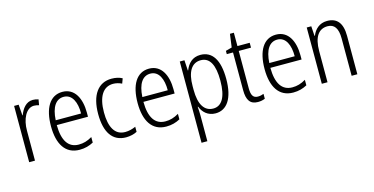

<svg xmlns="http://www.w3.org/2000/svg" viewBox="-85 -1180 3417 1753"><g transform="rotate(-15 1623.5 -304.0)"><path d="M252 -634C188 -634 149 -580 128 -522H125L117 -625H74V-93H129V-375C128 -484 174 -580 249 -580C266 -580 283 -576 296 -572L305 -625C289 -631 270 -634 252 -634Z M532 -635C413 -635 351 -527 351 -357C351 -192 414 -83 550 -83C601 -83 642 -95 681 -116V-168C637 -142 599 -131 554 -131C456 -131 406 -208 405 -355H700V-396C700 -527 648 -635 532 -635ZM532 -588C612 -588 648 -505 647 -400H407C414 -525 459 -588 532 -588Z M989 -83C1026 -83 1065 -92 1093 -107V-155C1062 -141 1028 -132 993 -132C895 -132 851 -217 851 -355C851 -505 905 -586 998 -586C1025 -586 1054 -579 1080 -566L1097 -612C1070 -627 1036 -635 996 -635C870 -635 796 -534 796 -354C796 -181 861 -83 989 -83Z M1351 -635C1232 -635 1170 -527 1170 -357C1170 -192 1233 -83 1369 -83C1420 -83 1461 -95 1500 -116V-168C1456 -142 1418 -131 1373 -131C1275 -131 1225 -208 1224 -355H1519V-396C1519 -527 1467 -635 1351 -635ZM1351 -588C1431 -588 1467 -505 1466 -400H1226C1233 -525 1278 -588 1351 -588Z M1836 -635C1760 -635 1717 -588 1693 -527H1690L1684 -625H1640V143H1695V-101C1695 -129 1693 -159 1691 -183H1695C1716 -129 1761 -83 1835 -83C1942 -83 2009 -178 2009 -362C2009 -544 1947 -635 1836 -635ZM1827 -587C1913 -587 1953 -508 1953 -362C1953 -203 1904 -131 1826 -131C1741 -131 1695 -205 1695 -342V-378C1695 -509 1739 -587 1827 -587Z M2247 -131C2201 -131 2185 -163 2185 -226V-579H2301V-625H2185V-751H2148L2131 -626L2072 -610V-579H2131V-223C2131 -128 2162 -83 2235 -83C2262 -83 2284 -88 2302 -96V-142C2288 -136 2267 -131 2247 -131Z M2551 -635C2432 -635 2370 -527 2370 -357C2370 -192 2433 -83 2569 -83C2620 -83 2661 -95 2700 -116V-168C2656 -142 2618 -131 2573 -131C2475 -131 2425 -208 2424 -355H2719V-396C2719 -527 2667 -635 2551 -635ZM2551 -588C2631 -588 2667 -505 2666 -400H2426C2433 -525 2478 -588 2551 -588Z M3034 -635C2961 -635 2915 -589 2893 -533H2889L2883 -625H2840V-93H2894V-387C2894 -522 2942 -587 3026 -587C3089 -587 3122 -543 3122 -446V-93H3176V-456C3176 -579 3126 -635 3034 -635Z"/></g></svg>

Font: Noto Sans Kannada UI Condensed Light
Style: Regular
Weight: 300
Width: 3
Designer: Jelle Bosma - Monotype Design Team
Foundry: Monotype Imaging Inc.
Version: Version 2.005